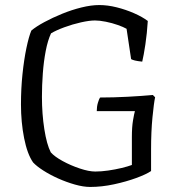

<svg xmlns="http://www.w3.org/2000/svg" viewBox="-20 -740 711 760"><path d="M337 0Q310 0 276.5 -9.5Q243 -19 210.5 -33.5Q178 -48 151.5 -65Q125 -82 111 -97Q88 -130 75.5 -193Q63 -256 63 -327Q63 -389 69 -446.5Q75 -504 84.5 -549.5Q94 -595 104 -619Q123 -635 155.5 -652.5Q188 -670 226 -685.5Q264 -701 302.5 -710.5Q341 -720 373 -720Q406 -720 442 -711Q478 -702 511 -687.5Q544 -673 565 -657Q562 -608 555.5 -564.5Q549 -521 543 -496Q524 -498 514 -500.5Q504 -503 499 -506L481 -626Q469 -633 446.5 -641Q424 -649 399 -654Q374 -659 356 -659Q334 -659 300.5 -651.5Q267 -644 234.5 -632Q202 -620 182 -608Q169 -580 161 -538.5Q153 -497 149.5 -449.5Q146 -402 146 -357Q146 -289 155.5 -228.5Q165 -168 181 -137Q196 -120 228 -102.5Q260 -85 296 -73Q332 -61 357 -61Q381 -61 408.5 -65Q436 -69 461 -75Q486 -81 502 -87V-198Q502 -237 506.5 -263.5Q511 -290 514 -300H363Q363 -318 367.5 -333Q372 -348 376 -354Q429 -354 485.5 -357Q542 -360 585 -364L594 -355Q589 -332 583.5 -275.5Q578 -219 578 -149V-63Q559 -50 519.5 -35.5Q480 -21 431.5 -10.5Q383 0 337 0Z"/></svg>

Font: Texturina ExtraLight
Style: Regular
Weight: 200
Designer: Guillermo Torres Carreño
Foundry: Omnibus-Type
Version: Version 1.002; ttfautohint (v1.8.3)